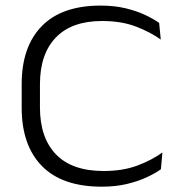

<svg xmlns="http://www.w3.org/2000/svg" viewBox="-20 -672 670 704"><path d="M353.5 12.5Q208 12.5 133.8 -63.2Q59.5 -139 59.5 -277V-363.5Q59.5 -500.5 133 -576Q206.5 -651.5 349 -651.5Q399 -651.5 439.8 -641.8Q480.5 -632 511.5 -617.5Q542.5 -603 563.5 -588L569.5 -527Q532 -554 478.8 -574.5Q425.5 -595 354 -595Q243 -595 184.8 -534.5Q126.5 -474 126.5 -363V-278Q126.5 -167 185.2 -106Q244 -45 360 -45Q430.5 -45 483.8 -65Q537 -85 575.5 -113L570 -51.5Q548.5 -36 517 -21.5Q485.5 -7 444.5 2.8Q403.5 12.5 353.5 12.5Z"/></svg>

Font: Anek Gujarati SemiExpanded Light
Style: Regular
Weight: 300
Width: 6
Designer: Mrunmayee Ghaisas (Gujarati), Yesha Goshar (Latin)
Foundry: Ek Type
Version: Version 1.003